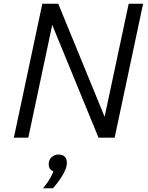

<svg xmlns="http://www.w3.org/2000/svg" viewBox="-20 -735 790 1025"><path d="M54 0 206 -715H291L549 -86H533L667 -715H744L592 0H506L249 -626H264L131 0ZM263 270H210Q234 241 250.5 211.5Q267 182 269 163L281 182Q263 182 251.5 171.5Q240 161 240 142Q240 119 255 104.5Q270 90 293 90Q314 90 325.5 101.5Q337 113 337 134Q337 151 328.5 172Q320 193 303.5 217.5Q287 242 263 270Z"/></svg>

Font: Wix Madefor Text
Style: Italic
Weight: 400
Italic angle: -12°
Designer: Dalton Maag Ltd
Foundry: Dalton Maag Ltd
Version: Version 3.100